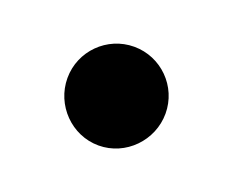

<svg xmlns="http://www.w3.org/2000/svg" viewBox="-45 -544 346 287"><g transform="rotate(20 128.5 -400.5)"><path d="M51 -401C51 -358 86 -322 129 -322C172 -322 207 -358 207 -401C207 -444 172 -479 129 -479C86 -479 51 -444 51 -401Z"/></g></svg>

Font: Monomakh Unicode
Style: Regular
Weight: 400
Version: Version 1.2